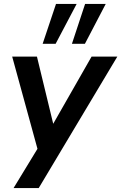

<svg xmlns="http://www.w3.org/2000/svg" viewBox="-20 -777 617 977"><path d="M49 180 186 -45 178 7 42 -489H168L260 -109H229L446 -489H577L177 180ZM346 -554 413 -757H518L412 -554ZM197 -554 265 -757H370L263 -554Z"/></svg>

Font: Nunito Sans 12pt
Style: Bold Italic
Weight: 700
Italic angle: -9°
Designer: Vernon Adams
Foundry: Vernon Adams
Version: Version 3.101;gftools[0.9.27]